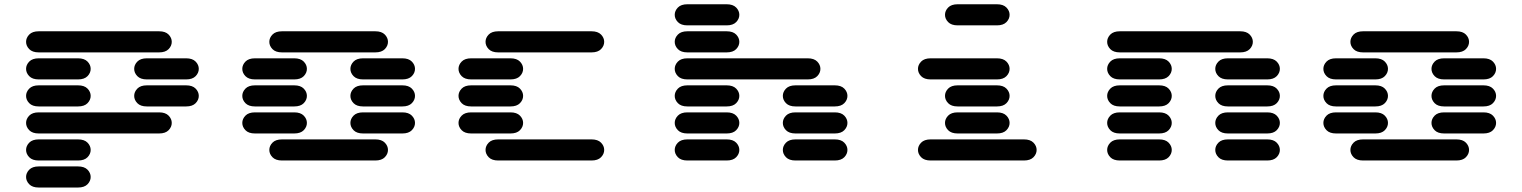

<svg xmlns="http://www.w3.org/2000/svg" viewBox="-20 -756 7040 888"><path d="M159.2 111.3Q129.9 111.3 115.2 96.2Q100.6 81.1 100.6 62.5Q100.6 43.9 115.2 28.8Q129.9 13.7 159.2 13.7H340.8Q370.1 13.7 384.8 28.8Q399.4 43.9 399.4 62.5Q399.4 81.1 384.8 96.2Q370.1 111.3 340.8 111.3ZM159.2 -13.7Q129.9 -13.7 115.2 -28.8Q100.6 -43.9 100.6 -62.5Q100.6 -81.1 115.2 -96.2Q129.9 -111.3 159.2 -111.3H340.8Q370.1 -111.3 384.8 -96.2Q399.4 -81.1 399.4 -62.5Q399.4 -43.9 384.8 -28.8Q370.1 -13.7 340.8 -13.7ZM159.2 -138.7Q129.9 -138.7 115.2 -153.8Q100.6 -168.9 100.6 -187.5Q100.6 -206.1 115.2 -221.2Q129.9 -236.3 159.2 -236.3H715.8Q745.1 -236.3 759.8 -221.2Q774.4 -206.1 774.4 -187.5Q774.4 -168.9 759.8 -153.8Q745.1 -138.7 715.8 -138.7ZM159.2 -263.7Q129.9 -263.7 115.2 -278.8Q100.6 -293.9 100.6 -312.5Q100.6 -331.1 115.2 -346.2Q129.9 -361.3 159.2 -361.3H340.8Q370.1 -361.3 384.8 -346.2Q399.4 -331.1 399.4 -312.5Q399.4 -293.9 384.8 -278.8Q370.1 -263.7 340.8 -263.7ZM659.2 -263.7Q629.9 -263.7 615.2 -278.8Q600.6 -293.9 600.6 -312.5Q600.6 -331.1 615.2 -346.2Q629.9 -361.3 659.2 -361.3H840.8Q870.1 -361.3 884.8 -346.2Q899.4 -331.1 899.4 -312.5Q899.4 -293.9 884.8 -278.8Q870.1 -263.7 840.8 -263.7ZM159.2 -388.7Q129.9 -388.7 115.2 -403.8Q100.6 -418.9 100.6 -437.5Q100.6 -456.1 115.2 -471.2Q129.9 -486.3 159.2 -486.3H340.8Q370.1 -486.3 384.8 -471.2Q399.4 -456.1 399.4 -437.5Q399.4 -418.9 384.8 -403.8Q370.1 -388.7 340.8 -388.7ZM659.2 -388.7Q629.9 -388.7 615.2 -403.8Q600.6 -418.9 600.6 -437.5Q600.6 -456.1 615.2 -471.2Q629.9 -486.3 659.2 -486.3H840.8Q870.1 -486.3 884.8 -471.2Q899.4 -456.1 899.4 -437.5Q899.4 -418.9 884.8 -403.8Q870.1 -388.7 840.8 -388.7ZM159.2 -513.7Q129.9 -513.7 115.2 -528.8Q100.6 -543.9 100.6 -562.5Q100.6 -581.1 115.2 -596.2Q129.9 -611.3 159.2 -611.3H715.8Q745.1 -611.3 759.8 -596.2Q774.4 -581.1 774.4 -562.5Q774.4 -543.9 759.8 -528.8Q745.1 -513.7 715.8 -513.7Z M1284.2 -13.7Q1254.9 -13.7 1240.2 -28.8Q1225.6 -43.9 1225.6 -62.5Q1225.6 -81.1 1240.2 -96.2Q1254.9 -111.3 1284.2 -111.3H1715.8Q1745.1 -111.3 1759.8 -96.2Q1774.4 -81.1 1774.4 -62.5Q1774.4 -43.9 1759.8 -28.8Q1745.1 -13.7 1715.8 -13.7ZM1159.2 -138.7Q1129.9 -138.7 1115.2 -153.8Q1100.6 -168.9 1100.6 -187.5Q1100.6 -206.1 1115.2 -221.2Q1129.9 -236.3 1159.2 -236.3H1340.8Q1370.1 -236.3 1384.8 -221.2Q1399.4 -206.1 1399.4 -187.5Q1399.4 -168.9 1384.8 -153.8Q1370.1 -138.7 1340.8 -138.7ZM1659.2 -138.7Q1629.9 -138.7 1615.2 -153.8Q1600.6 -168.9 1600.6 -187.5Q1600.6 -206.1 1615.2 -221.2Q1629.9 -236.3 1659.2 -236.3H1840.8Q1870.1 -236.3 1884.8 -221.2Q1899.4 -206.1 1899.4 -187.5Q1899.4 -168.9 1884.8 -153.8Q1870.1 -138.7 1840.8 -138.7ZM1159.2 -263.7Q1129.9 -263.7 1115.2 -278.8Q1100.6 -293.9 1100.6 -312.5Q1100.6 -331.1 1115.2 -346.2Q1129.9 -361.3 1159.2 -361.3H1340.8Q1370.1 -361.3 1384.8 -346.2Q1399.4 -331.1 1399.4 -312.5Q1399.4 -293.9 1384.8 -278.8Q1370.1 -263.7 1340.8 -263.7ZM1659.2 -263.7Q1629.9 -263.7 1615.2 -278.8Q1600.6 -293.9 1600.6 -312.5Q1600.6 -331.1 1615.2 -346.2Q1629.9 -361.3 1659.2 -361.3H1840.8Q1870.1 -361.3 1884.8 -346.2Q1899.4 -331.1 1899.4 -312.5Q1899.4 -293.9 1884.8 -278.8Q1870.1 -263.7 1840.8 -263.7ZM1159.2 -388.7Q1129.9 -388.7 1115.2 -403.8Q1100.6 -418.9 1100.6 -437.5Q1100.6 -456.1 1115.2 -471.2Q1129.9 -486.3 1159.2 -486.3H1340.8Q1370.1 -486.3 1384.8 -471.2Q1399.4 -456.1 1399.4 -437.5Q1399.4 -418.9 1384.8 -403.8Q1370.1 -388.7 1340.8 -388.7ZM1659.2 -388.7Q1629.9 -388.7 1615.2 -403.8Q1600.6 -418.9 1600.6 -437.5Q1600.6 -456.1 1615.2 -471.2Q1629.9 -486.3 1659.2 -486.3H1840.8Q1870.1 -486.3 1884.8 -471.2Q1899.4 -456.1 1899.4 -437.5Q1899.4 -418.9 1884.8 -403.8Q1870.1 -388.7 1840.8 -388.7ZM1284.2 -513.7Q1254.9 -513.7 1240.2 -528.8Q1225.6 -543.9 1225.6 -562.5Q1225.6 -581.1 1240.2 -596.2Q1254.9 -611.3 1284.2 -611.3H1715.8Q1745.1 -611.3 1759.8 -596.2Q1774.4 -581.1 1774.4 -562.5Q1774.4 -543.9 1759.8 -528.8Q1745.1 -513.7 1715.8 -513.7Z M2284.2 -13.7Q2254.9 -13.7 2240.2 -28.8Q2225.6 -43.9 2225.6 -62.5Q2225.6 -81.1 2240.2 -96.2Q2254.9 -111.3 2284.2 -111.3H2715.8Q2745.1 -111.3 2759.8 -96.2Q2774.4 -81.1 2774.4 -62.5Q2774.4 -43.9 2759.8 -28.8Q2745.1 -13.7 2715.8 -13.7ZM2159.2 -138.7Q2129.9 -138.7 2115.2 -153.8Q2100.6 -168.9 2100.6 -187.5Q2100.6 -206.1 2115.2 -221.2Q2129.9 -236.3 2159.2 -236.3H2340.8Q2370.1 -236.3 2384.8 -221.2Q2399.4 -206.1 2399.4 -187.5Q2399.4 -168.9 2384.8 -153.8Q2370.1 -138.7 2340.8 -138.7ZM2159.2 -263.7Q2129.9 -263.7 2115.2 -278.8Q2100.6 -293.9 2100.6 -312.5Q2100.6 -331.1 2115.2 -346.2Q2129.9 -361.3 2159.2 -361.3H2340.8Q2370.1 -361.3 2384.8 -346.2Q2399.4 -331.1 2399.4 -312.5Q2399.4 -293.9 2384.8 -278.8Q2370.1 -263.7 2340.8 -263.7ZM2159.2 -388.7Q2129.9 -388.7 2115.2 -403.8Q2100.6 -418.9 2100.6 -437.5Q2100.6 -456.1 2115.2 -471.2Q2129.9 -486.3 2159.2 -486.3H2340.8Q2370.1 -486.3 2384.8 -471.2Q2399.4 -456.1 2399.4 -437.5Q2399.4 -418.9 2384.8 -403.8Q2370.1 -388.7 2340.8 -388.7ZM2284.2 -513.7Q2254.9 -513.7 2240.2 -528.8Q2225.6 -543.9 2225.6 -562.5Q2225.6 -581.1 2240.2 -596.2Q2254.9 -611.3 2284.2 -611.3H2715.8Q2745.1 -611.3 2759.8 -596.2Q2774.4 -581.1 2774.4 -562.5Q2774.4 -543.9 2759.8 -528.8Q2745.1 -513.7 2715.8 -513.7Z M3159.2 -13.7Q3129.9 -13.7 3115.2 -28.8Q3100.6 -43.9 3100.6 -62.5Q3100.6 -81.1 3115.2 -96.2Q3129.9 -111.3 3159.2 -111.3H3340.8Q3370.1 -111.3 3384.8 -96.2Q3399.4 -81.1 3399.4 -62.5Q3399.4 -43.9 3384.8 -28.8Q3370.1 -13.7 3340.8 -13.7ZM3659.2 -13.7Q3629.9 -13.7 3615.2 -28.8Q3600.6 -43.9 3600.6 -62.5Q3600.6 -81.1 3615.2 -96.2Q3629.9 -111.3 3659.2 -111.3H3840.8Q3870.1 -111.3 3884.8 -96.2Q3899.4 -81.1 3899.4 -62.5Q3899.4 -43.9 3884.8 -28.8Q3870.1 -13.7 3840.8 -13.7ZM3159.2 -138.7Q3129.9 -138.7 3115.2 -153.8Q3100.6 -168.9 3100.6 -187.5Q3100.6 -206.1 3115.2 -221.2Q3129.9 -236.3 3159.2 -236.3H3340.8Q3370.1 -236.3 3384.8 -221.2Q3399.4 -206.1 3399.4 -187.5Q3399.4 -168.9 3384.8 -153.8Q3370.1 -138.7 3340.8 -138.7ZM3659.2 -138.7Q3629.9 -138.7 3615.2 -153.8Q3600.6 -168.9 3600.6 -187.5Q3600.6 -206.1 3615.2 -221.2Q3629.9 -236.3 3659.2 -236.3H3840.8Q3870.1 -236.3 3884.8 -221.2Q3899.4 -206.1 3899.4 -187.5Q3899.4 -168.9 3884.8 -153.8Q3870.1 -138.7 3840.8 -138.7ZM3159.2 -263.7Q3129.9 -263.7 3115.2 -278.8Q3100.6 -293.9 3100.6 -312.5Q3100.6 -331.1 3115.2 -346.2Q3129.9 -361.3 3159.2 -361.3H3340.8Q3370.1 -361.3 3384.8 -346.2Q3399.4 -331.1 3399.4 -312.5Q3399.4 -293.9 3384.8 -278.8Q3370.1 -263.7 3340.8 -263.7ZM3659.2 -263.7Q3629.9 -263.7 3615.2 -278.8Q3600.6 -293.9 3600.6 -312.5Q3600.6 -331.1 3615.2 -346.2Q3629.9 -361.3 3659.2 -361.3H3840.8Q3870.1 -361.3 3884.8 -346.2Q3899.4 -331.1 3899.4 -312.5Q3899.4 -293.9 3884.8 -278.8Q3870.1 -263.7 3840.8 -263.7ZM3159.2 -388.7Q3129.9 -388.7 3115.2 -403.8Q3100.6 -418.9 3100.6 -437.5Q3100.6 -456.1 3115.2 -471.2Q3129.9 -486.3 3159.2 -486.3H3715.8Q3745.1 -486.3 3759.8 -471.2Q3774.4 -456.1 3774.4 -437.5Q3774.4 -418.9 3759.8 -403.8Q3745.1 -388.7 3715.8 -388.7ZM3159.2 -513.7Q3129.9 -513.7 3115.2 -528.8Q3100.6 -543.9 3100.6 -562.5Q3100.6 -581.1 3115.2 -596.2Q3129.9 -611.3 3159.2 -611.3H3340.8Q3370.1 -611.3 3384.8 -596.2Q3399.4 -581.1 3399.4 -562.5Q3399.4 -543.9 3384.8 -528.8Q3370.1 -513.7 3340.8 -513.7ZM3159.2 -638.7Q3129.9 -638.7 3115.2 -653.8Q3100.6 -668.9 3100.6 -687.5Q3100.6 -706.1 3115.2 -721.2Q3129.9 -736.3 3159.2 -736.3H3340.8Q3370.1 -736.3 3384.8 -721.2Q3399.4 -706.1 3399.4 -687.5Q3399.4 -668.9 3384.8 -653.8Q3370.1 -638.7 3340.8 -638.7Z M4284.2 -13.7Q4254.9 -13.7 4240.2 -28.8Q4225.6 -43.9 4225.6 -62.5Q4225.6 -81.1 4240.2 -96.2Q4254.9 -111.3 4284.2 -111.3H4715.8Q4745.1 -111.3 4759.8 -96.2Q4774.4 -81.1 4774.4 -62.5Q4774.4 -43.9 4759.8 -28.8Q4745.1 -13.7 4715.8 -13.7ZM4409.2 -138.7Q4379.9 -138.7 4365.2 -153.8Q4350.6 -168.9 4350.6 -187.5Q4350.6 -206.1 4365.2 -221.2Q4379.9 -236.3 4409.2 -236.3H4590.8Q4620.1 -236.3 4634.8 -221.2Q4649.4 -206.1 4649.4 -187.5Q4649.4 -168.9 4634.8 -153.8Q4620.1 -138.7 4590.8 -138.7ZM4409.2 -263.7Q4379.9 -263.7 4365.2 -278.8Q4350.6 -293.9 4350.6 -312.5Q4350.6 -331.1 4365.2 -346.2Q4379.9 -361.3 4409.2 -361.3H4590.8Q4620.1 -361.3 4634.8 -346.2Q4649.4 -331.1 4649.4 -312.5Q4649.4 -293.9 4634.8 -278.8Q4620.1 -263.7 4590.8 -263.7ZM4284.2 -388.7Q4254.9 -388.7 4240.2 -403.8Q4225.6 -418.9 4225.6 -437.5Q4225.6 -456.1 4240.2 -471.2Q4254.9 -486.3 4284.2 -486.3H4590.8Q4620.1 -486.3 4634.8 -471.2Q4649.4 -456.1 4649.4 -437.5Q4649.4 -418.9 4634.8 -403.8Q4620.1 -388.7 4590.8 -388.7ZM4409.2 -638.7Q4379.9 -638.7 4365.2 -653.8Q4350.6 -668.9 4350.6 -687.5Q4350.6 -706.1 4365.2 -721.2Q4379.9 -736.3 4409.2 -736.3H4590.8Q4620.1 -736.3 4634.8 -721.2Q4649.4 -706.1 4649.4 -687.5Q4649.4 -668.9 4634.8 -653.8Q4620.1 -638.7 4590.8 -638.7Z M5159.2 -13.7Q5129.9 -13.7 5115.2 -28.8Q5100.6 -43.9 5100.6 -62.5Q5100.6 -81.1 5115.2 -96.2Q5129.9 -111.3 5159.2 -111.3H5340.8Q5370.1 -111.3 5384.8 -96.2Q5399.4 -81.1 5399.4 -62.5Q5399.4 -43.9 5384.8 -28.8Q5370.1 -13.7 5340.8 -13.7ZM5659.2 -13.7Q5629.9 -13.7 5615.2 -28.8Q5600.6 -43.9 5600.6 -62.5Q5600.6 -81.1 5615.2 -96.2Q5629.9 -111.3 5659.2 -111.3H5840.8Q5870.1 -111.3 5884.8 -96.2Q5899.4 -81.1 5899.4 -62.5Q5899.4 -43.9 5884.8 -28.8Q5870.1 -13.7 5840.8 -13.7ZM5159.2 -138.7Q5129.9 -138.7 5115.2 -153.8Q5100.6 -168.9 5100.6 -187.5Q5100.6 -206.1 5115.2 -221.2Q5129.9 -236.3 5159.2 -236.3H5340.8Q5370.1 -236.3 5384.8 -221.2Q5399.4 -206.1 5399.4 -187.5Q5399.4 -168.9 5384.8 -153.8Q5370.1 -138.7 5340.8 -138.7ZM5659.2 -138.7Q5629.9 -138.7 5615.2 -153.8Q5600.6 -168.9 5600.6 -187.5Q5600.6 -206.1 5615.2 -221.2Q5629.9 -236.3 5659.2 -236.3H5840.8Q5870.1 -236.3 5884.8 -221.2Q5899.4 -206.1 5899.4 -187.5Q5899.4 -168.9 5884.8 -153.8Q5870.1 -138.7 5840.8 -138.7ZM5159.2 -263.7Q5129.9 -263.7 5115.2 -278.8Q5100.6 -293.9 5100.6 -312.5Q5100.6 -331.1 5115.2 -346.2Q5129.9 -361.3 5159.2 -361.3H5340.8Q5370.1 -361.3 5384.8 -346.2Q5399.4 -331.1 5399.4 -312.5Q5399.4 -293.9 5384.8 -278.8Q5370.1 -263.7 5340.8 -263.7ZM5659.2 -263.7Q5629.9 -263.7 5615.2 -278.8Q5600.6 -293.9 5600.6 -312.5Q5600.6 -331.1 5615.2 -346.2Q5629.9 -361.3 5659.2 -361.3H5840.8Q5870.1 -361.3 5884.8 -346.2Q5899.4 -331.1 5899.4 -312.5Q5899.4 -293.9 5884.8 -278.8Q5870.1 -263.7 5840.8 -263.7ZM5159.2 -388.7Q5129.9 -388.7 5115.2 -403.8Q5100.6 -418.9 5100.6 -437.5Q5100.6 -456.1 5115.2 -471.2Q5129.9 -486.3 5159.2 -486.3H5340.8Q5370.1 -486.3 5384.8 -471.2Q5399.4 -456.1 5399.4 -437.5Q5399.4 -418.9 5384.8 -403.8Q5370.1 -388.7 5340.8 -388.7ZM5659.2 -388.7Q5629.9 -388.7 5615.2 -403.8Q5600.6 -418.9 5600.6 -437.5Q5600.6 -456.1 5615.2 -471.2Q5629.9 -486.3 5659.2 -486.3H5840.8Q5870.1 -486.3 5884.8 -471.2Q5899.4 -456.1 5899.4 -437.5Q5899.4 -418.9 5884.8 -403.8Q5870.1 -388.7 5840.8 -388.7ZM5159.2 -513.7Q5129.9 -513.7 5115.2 -528.8Q5100.6 -543.9 5100.6 -562.5Q5100.6 -581.1 5115.2 -596.2Q5129.9 -611.3 5159.2 -611.3H5715.8Q5745.1 -611.3 5759.8 -596.2Q5774.4 -581.1 5774.4 -562.5Q5774.4 -543.9 5759.8 -528.8Q5745.1 -513.7 5715.8 -513.7Z M6284.2 -13.7Q6254.9 -13.7 6240.2 -28.8Q6225.6 -43.9 6225.6 -62.5Q6225.6 -81.1 6240.2 -96.2Q6254.9 -111.3 6284.2 -111.3H6715.8Q6745.1 -111.3 6759.8 -96.2Q6774.4 -81.1 6774.4 -62.5Q6774.4 -43.9 6759.8 -28.8Q6745.1 -13.7 6715.8 -13.7ZM6159.2 -138.7Q6129.9 -138.7 6115.2 -153.8Q6100.6 -168.9 6100.6 -187.5Q6100.6 -206.1 6115.2 -221.2Q6129.9 -236.3 6159.2 -236.3H6340.8Q6370.1 -236.3 6384.8 -221.2Q6399.4 -206.1 6399.4 -187.5Q6399.4 -168.9 6384.8 -153.8Q6370.1 -138.7 6340.8 -138.7ZM6659.2 -138.7Q6629.9 -138.7 6615.2 -153.8Q6600.6 -168.9 6600.6 -187.5Q6600.6 -206.1 6615.2 -221.2Q6629.9 -236.3 6659.2 -236.3H6840.8Q6870.1 -236.3 6884.8 -221.2Q6899.4 -206.1 6899.4 -187.5Q6899.4 -168.9 6884.8 -153.8Q6870.1 -138.7 6840.8 -138.7ZM6159.2 -263.7Q6129.9 -263.7 6115.2 -278.8Q6100.6 -293.9 6100.6 -312.5Q6100.6 -331.1 6115.2 -346.2Q6129.9 -361.3 6159.2 -361.3H6340.8Q6370.1 -361.3 6384.8 -346.2Q6399.4 -331.1 6399.4 -312.5Q6399.4 -293.9 6384.8 -278.8Q6370.1 -263.7 6340.8 -263.7ZM6659.2 -263.7Q6629.9 -263.7 6615.2 -278.8Q6600.6 -293.9 6600.6 -312.5Q6600.6 -331.1 6615.2 -346.2Q6629.9 -361.3 6659.2 -361.3H6840.8Q6870.1 -361.3 6884.8 -346.2Q6899.4 -331.1 6899.4 -312.5Q6899.4 -293.9 6884.8 -278.8Q6870.1 -263.7 6840.8 -263.7ZM6159.2 -388.7Q6129.9 -388.7 6115.2 -403.8Q6100.6 -418.9 6100.6 -437.5Q6100.6 -456.1 6115.2 -471.2Q6129.9 -486.3 6159.2 -486.3H6340.8Q6370.1 -486.3 6384.8 -471.2Q6399.4 -456.1 6399.4 -437.5Q6399.4 -418.9 6384.8 -403.8Q6370.1 -388.7 6340.8 -388.7ZM6659.2 -388.7Q6629.9 -388.7 6615.2 -403.8Q6600.6 -418.9 6600.6 -437.5Q6600.6 -456.1 6615.2 -471.2Q6629.9 -486.3 6659.2 -486.3H6840.8Q6870.1 -486.3 6884.8 -471.2Q6899.4 -456.1 6899.4 -437.5Q6899.4 -418.9 6884.8 -403.8Q6870.1 -388.7 6840.8 -388.7ZM6284.2 -513.7Q6254.9 -513.7 6240.2 -528.8Q6225.6 -543.9 6225.6 -562.5Q6225.6 -581.1 6240.2 -596.2Q6254.9 -611.3 6284.2 -611.3H6715.8Q6745.1 -611.3 6759.8 -596.2Q6774.4 -581.1 6774.4 -562.5Q6774.4 -543.9 6759.8 -528.8Q6745.1 -513.7 6715.8 -513.7Z"/></svg>

Font: Sixtyfour Normal
Style: Regular
Weight: 400
Monospace: yes
Designer: Jens Kutilek
Foundry: Jens Kutilek
Version: Version 2.000